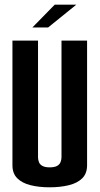

<svg xmlns="http://www.w3.org/2000/svg" viewBox="-20 -793 424 818"><path d="M191 5Q146 5 110 -4Q74 -13 53.5 -33.5Q33 -54 33 -89V-620H142V-123Q142 -112 146 -102Q150 -92 161 -86Q172 -80 191 -80Q212 -80 223 -86Q234 -92 238 -102.5Q242 -113 242 -123V-620H351V-89Q351 -54 330.5 -33.5Q310 -13 273.5 -4Q237 5 191 5ZM118 -676 213 -773H305L185 -676Z"/></svg>

Font: Smooch Sans
Style: Bold
Weight: 700
Designer: Robert E. Leuschke
Foundry: Robert E. Leuschke
Version: Version 1.010